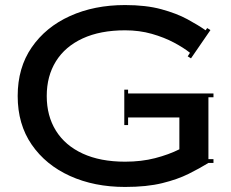

<svg xmlns="http://www.w3.org/2000/svg" viewBox="-20 -730 915 760"><path d="M165 -350Q165 -271 201.5 -212.5Q238 -154 307.5 -122Q377 -90 475 -90Q540 -90 594 -104Q648 -118 690 -139V-265H487V-235H472V-375H487V-360H825V-345H805V-100H825V-85H805Q771 -64 727 -42Q683 -20 622 -5Q561 10 475 10Q353 10 257 -33.5Q161 -77 105.5 -157.5Q50 -238 50 -350Q50 -462 105.5 -542.5Q161 -623 257 -666.5Q353 -710 475 -710Q558 -710 618.5 -693.5Q679 -677 721.5 -654Q764 -631 794 -610L800 -619L813 -611L736 -499L723 -507L732 -521Q707 -541 668.5 -561.5Q630 -582 581 -596Q532 -610 475 -610Q377 -610 307.5 -578Q238 -546 201.5 -487.5Q165 -429 165 -350Z"/></svg>

Font: Copperplate CC
Style: Regular
Weight: 400
Designer: indestructible type*
Foundry: Cowboy Collective
Version: Version 1.000